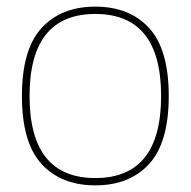

<svg xmlns="http://www.w3.org/2000/svg" viewBox="-20 -544 574 578"><path d="M267 -502Q69 -502 69 -255Q69 -8 267 -8Q465 -8 465 -255Q465 -502 267 -502ZM105 -50.5Q46 -115 46 -255Q46 -395 105 -459.5Q164 -524 267 -524Q370 -524 429 -459.5Q488 -395 488 -255Q488 -115 429 -50.5Q370 14 267 14Q164 14 105 -50.5Z"/></svg>

Font: Nacelle Thin
Style: Regular
Weight: 100
Designer: Sora Sagano
Foundry: Sora Sagano
Version: Version 1.000;FEAKit 1.0